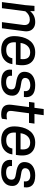

<svg xmlns="http://www.w3.org/2000/svg" viewBox="1178 -1898 732 3127"><g transform="rotate(90 1543.5 -334.0)"><path d="M439.9 0H339.8L386.2 -350.1Q392.1 -398.4 370.1 -426.3Q348.1 -454.1 297.9 -454.1Q218.8 -454.1 163.1 -380.9L112.8 0H13.2L63 -379.9L75.2 -529.8H161.1V-459Q227.5 -542 339.8 -542Q394.5 -542 430.9 -517.1Q467.3 -492.2 480.7 -452.9Q494.1 -413.6 487.8 -365.2Z M1031.7 -227.1H668.9Q655.3 -69.8 793 -69.8Q856 -69.8 888.9 -97.9Q921.9 -126 927.7 -169.9H1023.9L1022.9 -163.1Q1012.2 -87.9 952.6 -37.8Q893.1 12.2 791 12.2Q738.3 12.2 697.3 -1.5Q656.2 -15.1 630.4 -39.6Q604.5 -64 588.1 -97.7Q571.8 -131.3 568.8 -171.1Q565.9 -210.9 570.8 -255.9L573.7 -277.8Q582 -335.9 601.3 -383.1Q620.6 -430.2 651.9 -466.3Q683.1 -502.4 729.2 -522.2Q775.4 -542 833 -542Q912.6 -542 963.1 -506.1Q1013.7 -470.2 1031.2 -410.2Q1048.8 -350.1 1038.1 -271ZM831.1 -460Q770 -460 729.2 -418Q688.5 -376 678.7 -303.2H940.9Q960 -460 831.1 -460Z M1318.8 -67.9Q1371.1 -67.9 1403.3 -89.4Q1435.5 -110.8 1435.5 -154.8Q1435.5 -191.9 1412.1 -207Q1388.7 -222.2 1325.7 -231Q1226.1 -243.7 1183.8 -281.7Q1141.6 -319.8 1149.9 -387.2L1150.9 -395Q1160.2 -463.9 1218 -502.9Q1275.9 -542 1364.7 -542Q1477.5 -542 1524.4 -495.6Q1571.3 -449.2 1559.6 -365.2L1558.6 -357.9H1462.9Q1477.1 -461.9 1364.7 -461.9Q1343.8 -461.9 1324.5 -457.5Q1305.2 -453.1 1287.6 -444.1Q1270 -435.1 1259.3 -418Q1248.5 -400.9 1248.5 -377.9Q1248.5 -347.7 1273.4 -332Q1298.3 -316.4 1359.9 -309.1Q1454.6 -297.4 1500.2 -258.5Q1545.9 -219.7 1536.6 -146L1535.6 -138.2Q1526.9 -70.3 1468.3 -29.1Q1409.7 12.2 1314.9 12.2Q1200.2 12.2 1151.9 -34.2Q1103.5 -80.6 1114.7 -157.2L1115.7 -164.1H1213.9Q1207.5 -119.1 1232.2 -93.5Q1256.8 -67.9 1318.8 -67.9Z M1835.4 -529.8H1992.7L1980.5 -440.9H1823.7L1787.6 -168.9Q1780.8 -116.7 1799.6 -96.4Q1818.4 -76.2 1859.4 -76.2Q1901.4 -76.2 1924.3 -83L1913.6 0Q1886.2 12.2 1844.7 12.2Q1753.4 12.2 1714.1 -29.5Q1674.8 -71.3 1686.5 -160.2L1723.6 -440.9H1639.6L1651.4 -529.8H1735.4L1755.4 -680.2H1855.5Z M2502 -227.1H2139.2Q2125.5 -69.8 2263.2 -69.8Q2326.2 -69.8 2359.1 -97.9Q2392.1 -126 2397.9 -169.9H2494.1L2493.2 -163.1Q2482.4 -87.9 2422.9 -37.8Q2363.3 12.2 2261.2 12.2Q2208.5 12.2 2167.5 -1.5Q2126.5 -15.1 2100.6 -39.6Q2074.7 -64 2058.3 -97.7Q2042 -131.3 2039.1 -171.1Q2036.1 -210.9 2041 -255.9L2043.9 -277.8Q2052.2 -335.9 2071.5 -383.1Q2090.8 -430.2 2122.1 -466.3Q2153.3 -502.4 2199.5 -522.2Q2245.6 -542 2303.2 -542Q2382.8 -542 2433.3 -506.1Q2483.9 -470.2 2501.5 -410.2Q2519 -350.1 2508.3 -271ZM2301.3 -460Q2240.2 -460 2199.5 -418Q2158.7 -376 2148.9 -303.2H2411.1Q2430.2 -460 2301.3 -460Z M2789.1 -67.9Q2841.3 -67.9 2873.5 -89.4Q2905.8 -110.8 2905.8 -154.8Q2905.8 -191.9 2882.3 -207Q2858.9 -222.2 2795.9 -231Q2696.3 -243.7 2654.1 -281.7Q2611.8 -319.8 2620.1 -387.2L2621.1 -395Q2630.4 -463.9 2688.2 -502.9Q2746.1 -542 2835 -542Q2947.8 -542 2994.6 -495.6Q3041.5 -449.2 3029.8 -365.2L3028.8 -357.9H2933.1Q2947.3 -461.9 2835 -461.9Q2814 -461.9 2794.7 -457.5Q2775.4 -453.1 2757.8 -444.1Q2740.2 -435.1 2729.5 -418Q2718.8 -400.9 2718.8 -377.9Q2718.8 -347.7 2743.7 -332Q2768.6 -316.4 2830.1 -309.1Q2924.8 -297.4 2970.5 -258.5Q3016.1 -219.7 3006.8 -146L3005.9 -138.2Q2997.1 -70.3 2938.5 -29.1Q2879.9 12.2 2785.2 12.2Q2670.4 12.2 2622.1 -34.2Q2573.7 -80.6 2585 -157.2L2585.9 -164.1H2684.1Q2677.7 -119.1 2702.4 -93.5Q2727.1 -67.9 2789.1 -67.9Z"/></g></svg>

Font: Cooper Hewitt
Style: Medium Italic
Weight: 708
Designer: Village Type and Design LLC
Foundry: Cooper Hewitt Smithsonian Design Museum
Version: 1.000